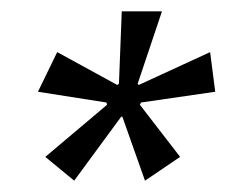

<svg xmlns="http://www.w3.org/2000/svg" viewBox="-20 -754 400 339"><path d="M111 -435 60 -477 169 -569 168 -573 47 -592 81 -662 187 -604 190 -606 195 -734H266L223 -606L225 -604L351 -662L360 -592L229 -573L227 -569L298 -477L236 -435L196 -548H194Z"/></svg>

Font: Manuale Light
Style: Italic
Weight: 300
Italic angle: -11°
Version: Version 1.002